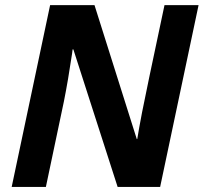

<svg xmlns="http://www.w3.org/2000/svg" viewBox="-20 -734 800 754"><path d="M608.9 0H441.9L268.1 -540H265.1L263.2 -524.4Q247.6 -418.9 231 -335.9L160.2 0H25.9L176.8 -713.9H351.1L517.1 -188H519Q524.9 -225.1 538.1 -293.9Q551.3 -362.8 626 -713.9H759.8Z"/></svg>

Font: CAA NEO Sans
Style: Bold Italic
Weight: 700
Italic angle: -12°
Version: Version 1.10